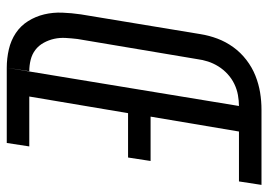

<svg xmlns="http://www.w3.org/2000/svg" viewBox="-130 -644 775 554"><g transform="rotate(90 257.0 -367.5)"><path d="M176 0 297 -735H514L504 -670H360L317 -415H445L435 -350H307L259 -65H403L393 0ZM176 0Q149 0 123 -6Q97 -12 76 -26Q55 -40 41.5 -61.5Q28 -83 22 -108Q16 -133 17 -160Q18 -187 22 -214L79 -559Q83 -584 92 -608Q101 -632 116.5 -653.5Q132 -675 153.5 -691.5Q175 -708 199 -717.5Q223 -727 247.5 -731Q272 -735 297 -735L287 -670Q271 -670 254.5 -667Q238 -664 222.5 -656.5Q207 -649 194 -637Q181 -625 172 -610.5Q163 -596 158 -580.5Q153 -565 151 -549L93 -204Q91 -187 90 -170Q89 -153 92.5 -137Q96 -121 104 -106.5Q112 -92 124.5 -82.5Q137 -73 153 -69Q169 -65 186 -65Z"/></g></svg>

Font: Iosevka
Style: Italic
Weight: 400
Italic angle: -9°
Monospace: yes
Designer: Belleve Invis
Foundry: Belleve Invis
Version: Version 32.5.0; ttfautohint (v1.8.4)